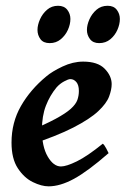

<svg xmlns="http://www.w3.org/2000/svg" viewBox="-20 -637 441 675"><path d="M372.6 -341.3Q372.6 -321.8 363.5 -297.6Q354.5 -273.4 325.4 -246.1Q296.4 -218.8 238 -188.7Q179.7 -158.7 81.5 -126.5L78.1 -174.3Q139.2 -199.7 175 -219Q210.9 -238.3 228.8 -254.4Q246.6 -270.5 252 -285.6Q257.3 -300.8 257.3 -317.4Q257.3 -337.9 248.5 -348.4Q239.7 -358.9 227.1 -358.9Q220.2 -358.9 205.3 -350.8Q190.4 -342.8 178.7 -329.6Q155.3 -301.3 141.4 -265.4Q127.4 -229.5 127.4 -180.2Q127.4 -121.6 147.7 -86.7Q168 -51.8 194.3 -51.8Q213.4 -51.8 250.2 -69.8Q287.1 -87.9 341.3 -131.8Q346.2 -128.9 353.5 -115.2Q360.8 -101.6 361.8 -98.6Q288.6 -34.7 240 -8.3Q191.4 18.1 150.9 18.1Q126 18.1 95.5 3.2Q64.9 -11.7 42.7 -45.4Q20.5 -79.1 20.5 -135.7Q20.5 -206.5 53.7 -264.4Q86.9 -322.3 143.1 -368.7Q163.1 -385.7 199.7 -403.1Q236.3 -420.4 272.5 -420.4Q323.7 -420.4 348.1 -395.3Q372.6 -370.1 372.6 -341.3ZM401.4 -570.3Q401.4 -551.8 392.8 -532.2Q384.3 -512.7 367.9 -499Q351.6 -485.4 328.6 -485.4Q307.1 -485.4 296.4 -499.5Q285.6 -513.7 285.6 -531.7Q285.6 -549.3 294.4 -569.1Q303.2 -588.9 319.3 -602.8Q335.4 -616.7 358.4 -616.7Q379.9 -616.7 390.6 -602.5Q401.4 -588.4 401.4 -570.3ZM227.5 -570.3Q227.5 -551.8 218.8 -532.2Q210 -512.7 193.6 -499Q177.2 -485.4 154.8 -485.4Q132.3 -485.4 122.1 -499.5Q111.8 -513.7 111.8 -531.7Q111.8 -549.3 120.6 -569.1Q129.4 -588.9 145.5 -602.8Q161.6 -616.7 184.1 -616.7Q205.6 -616.7 216.6 -602.5Q227.5 -588.4 227.5 -570.3Z"/></svg>

Font: Dai Banna SIL SemiBold
Style: Italic
Weight: 600
Italic angle: -11°
Designer: Victor Gaultney
Foundry: SIL International
Version: Version 4.000